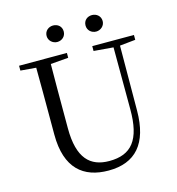

<svg xmlns="http://www.w3.org/2000/svg" viewBox="-130 -1020 1058 1148"><g transform="rotate(-15 398.5 -446.0)"><path d="M303 -806C332 -806 356 -827 356 -857C356 -889 332 -908 303 -908C276 -908 250 -889 250 -857C250 -827 276 -806 303 -806ZM544 -806C571 -806 597 -827 597 -857C597 -889 571 -908 544 -908C515 -908 491 -889 491 -857C491 -827 515 -806 544 -806ZM498 -698 619 -688 620 -306C621 -114 556 -38 420 -38C302 -38 230 -105 230 -291V-391C230 -493 230 -591 231 -689L341 -698V-728H45V-698L141 -690C142 -591 142 -491 142 -391V-276C142 -66 246 16 401 16C567 16 656 -82 657 -286L659 -688L756 -698V-728H498Z"/></g></svg>

Font: Source Han Serif KR
Style: Regular
Weight: 400
Designer: Ryoko NISHIZUKA 西塚涼子 (kana & ideographs); Frank Grießhammer (Latin, Greek & Cyrillic); Wenlong ZHANG 张文龙 (bopomofo); San
Foundry: Adobe
Version: Version 2.001;hotconv 1.1.0;makeotfexe 2.6.0